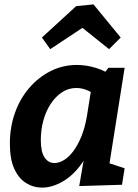

<svg xmlns="http://www.w3.org/2000/svg" viewBox="-20 -843 631 875"><path d="M172 12Q132 12 98.5 -9Q65 -30 45 -74Q25 -118 25 -189Q25 -263 48 -328Q71 -393 113 -442Q155 -491 210.5 -519Q266 -547 331 -547Q374 -547 419 -533Q464 -519 509 -486L447 -499L474 -534H548L468 -29L421 -118L548 -76L536 -1L341 5L371 -169L412 -243Q395 -159 355.5 -102Q316 -45 267 -16.5Q218 12 172 12ZM228 -100Q249 -100 271.5 -113.5Q294 -127 314.5 -154.5Q335 -182 351 -221.5Q367 -261 376 -313L398 -452L421 -406Q396 -425 373 -433.5Q350 -442 328 -442Q292 -442 262.5 -422.5Q233 -403 211 -369.5Q189 -336 177.5 -293.5Q166 -251 166 -205Q166 -151 183 -125.5Q200 -100 228 -100ZM209 -619 171 -672 327 -815 406 -823 530 -672 477 -619 312 -751 407 -750Z"/></svg>

Font: Bitter Thin
Style: Bold Italic
Weight: 700
Italic angle: -9°
Version: Version 3.021